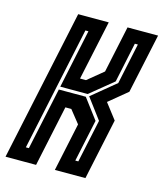

<svg xmlns="http://www.w3.org/2000/svg" viewBox="-126 -780 731 859"><g transform="rotate(15 239.5 -350.0)"><path d="M-19.5 0 129.5 -700H271L212 -424H239.5L312 -483.5L358 -700H499.5L440.5 -424L355.5 -354L410.5 -282.5L350.5 0H209L256.5 -223.5L209.5 -282.5H182L122 0ZM57.5 -64H71.5L133 -352H258L328 -259L286.5 -64H300.5L343 -263L272 -358L382.5 -449L422.5 -638H408.5L369.5 -453L263 -366H136L193.5 -638H179.5Z"/></g></svg>

Font: Tourney Condensed Regular
Style: Bold Italic
Weight: 700
Width: 3
Italic angle: -12°
Designer: Tyler Finck
Foundry: Etcetera Type Co
Version: Version 1.010; ttfautohint (v1.8.3)